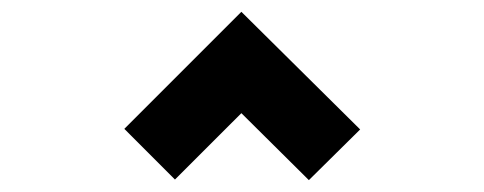

<svg xmlns="http://www.w3.org/2000/svg" viewBox="-20 -846 812 322"><path d="M584 -628.9 498 -543.9 384.8 -656.2 273.4 -544.9 188.5 -629.9 384.8 -826.2Z"/></svg>

Font: Revalia
Style: Regular
Weight: 400
Designer: Johan Kallas, Mihkel Virkus
Foundry: Johan Kallas, Mihkel Virkus
Version: Version 1.001